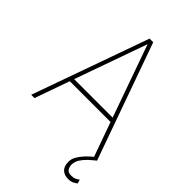

<svg xmlns="http://www.w3.org/2000/svg" viewBox="-263 -812 1106 1106"><g transform="rotate(45 290.0 -259.0)"><path d="M564.5 147.9 571.8 171.4Q563 179.2 549.1 186Q535.2 192.9 513.7 192.9Q482.4 192.9 463.9 175Q445.3 157.2 445.3 120.1Q445.3 98.6 457.5 76.9Q469.7 55.2 489 34.7Q508.3 14.2 529.8 -3.4L455.1 -212.4H123L47.9 0H21L274.4 -710.9H304.2L557.6 0Q534.7 18.1 514.9 36.9Q495.1 55.7 482.4 76.2Q469.7 96.7 469.7 120.1Q469.7 138.2 478.8 152.3Q487.8 166.5 513.2 166.5Q531.7 166.5 543.9 160.6Q556.2 154.8 564.5 147.9ZM132.3 -238.8H445.8L289.1 -680.2Z"/></g></svg>

Font: Robert Sans Thin
Style: Regular
Weight: 100
Designer: Christian Robertson (extended by Adam Twardoch)
Foundry: Google
Version: Version 12.135;April 2, 2019;FontCreator 11.5.0.2425 64-bit;